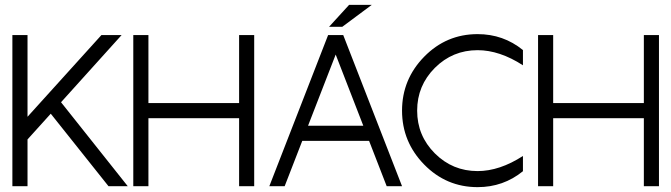

<svg xmlns="http://www.w3.org/2000/svg" viewBox="-20 -770 2776 794"><path d="M93.8 -193.4V0H31.2V-625H93.8V-287.1L399.4 -625H482.9L232.4 -347.2L508.3 0H428.7L189.9 -299.8Z M593.8 -281.2V0H531.2V-625H593.8V-343.8H968.8V-625H1031.2V0H968.8V-281.2Z M1506.3 -187.5H1230L1157.2 0H1093.8L1336.9 -625H1399.4L1642.6 0H1579.1ZM1253.9 -250H1482.4L1368.2 -544.4ZM1340.8 -659.2 1423.8 -750H1517.6L1395.5 -659.2Z M1955.1 -62.5Q2045.9 -62.5 2142.6 -125V-62Q2061.5 3.9 1955.1 3.9Q1825.7 3.9 1734.1 -89.6Q1642.6 -183.1 1642.6 -312.5Q1642.6 -441.9 1734.1 -535.4Q1825.7 -628.9 1955.1 -628.9Q2061.5 -628.9 2142.6 -563V-500Q2045.9 -562.5 1955.1 -562.5Q1851.6 -562.5 1778.3 -489.3Q1705.1 -416 1705.1 -312.5Q1705.1 -209 1778.3 -135.7Q1851.6 -62.5 1955.1 -62.5Z M2267.6 -281.2V0H2205.1V-625H2267.6V-343.8H2642.6V-625H2705.1V0H2642.6V-281.2Z"/></svg>

Font: Juliett
Style: Regular
Weight: 400
Designer: GGBotNet
Foundry: GGBotNet
Version: 0.60